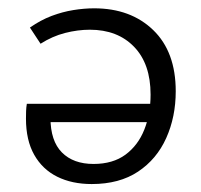

<svg xmlns="http://www.w3.org/2000/svg" viewBox="-20 -443 493 471"><path d="M205 8.5Q156.6 8.5 120.4 -9.5Q84.1 -27.5 63.9 -63.3Q43.7 -99 43.7 -152.1Q43.7 -161.2 44 -170.2Q44.3 -179.2 45.8 -188.3H103.8V-154.2Q103.8 -97.3 131.9 -69Q159.9 -40.8 209.5 -40.8Q256.8 -40.8 287.8 -63.6Q318.7 -86.5 334 -125Q349.4 -163.6 349.4 -211Q349.4 -286.3 308.9 -328.2Q268.4 -370.1 200.5 -370.1Q170.7 -370.1 139.5 -362.1Q108.3 -354.1 79.5 -335.7L53.4 -375.4Q79.6 -393.7 106.5 -403.9Q133.3 -414 160 -418.3Q186.8 -422.6 211 -422.6Q300.6 -422.6 355.9 -369.2Q411.1 -315.8 411.1 -219.1Q411.1 -156.4 387.8 -104.4Q364.5 -52.5 318.7 -22Q272.9 8.5 205 8.5ZM54.2 -143.4V-188.3H376.3L367.4 -143.4Z"/></svg>

Font: Ysabeau
Style: Bold
Weight: 700
Designer: Christian Thalmann (Catharsis Fonts)
Version: Version 2.000;gftools[0.9.27.dev2+g8671c4b]